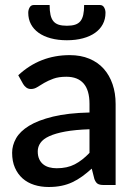

<svg xmlns="http://www.w3.org/2000/svg" viewBox="-20 -740 542 768"><path d="M338 -223Q280.5 -221 241 -213.8Q201.5 -206.5 177 -195.2Q152.5 -184 141.8 -168.5Q131 -153 131 -134.5Q131 -116.5 136.8 -103.8Q142.5 -91 152.8 -82.8Q163 -74.5 176.8 -70.8Q190.5 -67 207 -67Q249 -67 279.2 -82.8Q309.5 -98.5 338 -128.5ZM53 -439Q139.5 -519.5 259 -519.5Q303 -519.5 337.2 -505.2Q371.5 -491 394.8 -465Q418 -439 430.2 -403.2Q442.5 -367.5 442.5 -324V0H394.5Q379 0 371 -4.8Q363 -9.5 357.5 -24L347 -65.5Q327.5 -48 308.5 -34.2Q289.5 -20.5 269.2 -11Q249 -1.5 225.8 3.2Q202.5 8 174.5 8Q143.5 8 116.8 -0.5Q90 -9 70.5 -26.2Q51 -43.5 39.8 -69Q28.5 -94.5 28.5 -129Q28.5 -158.5 44.2 -186.5Q60 -214.5 96.2 -236.8Q132.5 -259 191.8 -273.5Q251 -288 338 -290V-324Q338 -379 314.5 -406Q291 -433 245.5 -433Q214.5 -433 193.5 -425.2Q172.5 -417.5 157 -408.5Q141.5 -399.5 129.5 -391.8Q117.5 -384 104 -384Q93 -384 85.2 -389.8Q77.5 -395.5 72.5 -404ZM247.5 -637Q267 -637 280.2 -641.2Q293.5 -645.5 301.5 -655.2Q309.5 -665 313 -680.8Q316.5 -696.5 316.5 -720H379.5Q391 -720 396.5 -710.2Q402 -700.5 402 -689Q402 -663.5 391.2 -643.2Q380.5 -623 360.5 -608.8Q340.5 -594.5 311.8 -586.8Q283 -579 247.5 -579Q212 -579 183.2 -586.8Q154.5 -594.5 134.5 -608.8Q114.5 -623 103.8 -643.2Q93 -663.5 93 -689Q93 -700.5 98.5 -710.2Q104 -720 115.5 -720H178.5Q178.5 -696.5 182 -680.8Q185.5 -665 193.5 -655.2Q201.5 -645.5 214.8 -641.2Q228 -637 247.5 -637Z"/></svg>

Font: Lato 2
Style: Regular
Weight: 600
Designer: Lukasz Dziedzic with Adam Twardoch and Botio Nikoltchev
Foundry: tyPoland Lukasz Dziedzic
Version: Version 2.015; 2015-08-06; http://www.latofonts.com/